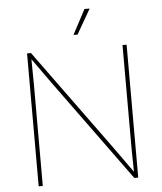

<svg xmlns="http://www.w3.org/2000/svg" viewBox="-61 -994 883 1047"><g transform="rotate(-5 380.5 -470.5)"><path d="M107.9 0V-727.5H129.4L531.2 -175.3Q549.8 -149.9 567.6 -124.5Q585.4 -99.1 603.5 -74Q621.6 -48.8 639.6 -23.4H632.3Q632.3 -48.8 631.8 -74Q631.3 -99.1 630.9 -124.5Q630.4 -149.9 630.4 -175.3V-727.5H652.8V0H631.3L230.5 -551.3Q211.9 -576.7 194.1 -602.1Q176.3 -627.4 158.2 -652.8Q140.1 -678.2 121.6 -703.6H128.9Q128.9 -678.2 129.2 -652.8Q129.4 -627.4 129.9 -602.1Q130.4 -576.7 130.4 -551.3V0ZM368.7 -805.7 440.9 -941.4H469.2L391.1 -805.7Z"/></g></svg>

Font: Inter 17pt Thin
Style: Regular
Weight: 250
Version: Version 4.001;git-66647c0bb